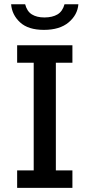

<svg xmlns="http://www.w3.org/2000/svg" viewBox="-20 -904 431 924"><path d="M62.5 0V-84H142.2V-602H62.5V-686H328.5V-602H248.8V-84H328.5V0ZM191.2 -760.2Q115.8 -760.2 76.6 -796.4Q37.5 -832.5 33.5 -883.5H101Q109.8 -849.2 133.5 -834.6Q157.2 -820 193.5 -820Q232 -820 256.6 -834.6Q281.2 -849.2 290.5 -883.5H357.2Q353.2 -832.5 310.4 -796.4Q267.5 -760.2 191.2 -760.2Z"/></svg>

Font: Chivo Medium
Style: Regular
Weight: 500
Designer: Hector Gatti
Foundry: Omnibus-Type
Version: Version 2.002